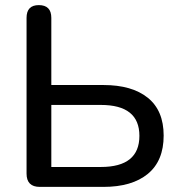

<svg xmlns="http://www.w3.org/2000/svg" viewBox="-20 -732 704 752"><path d="M136 0Q84 0 84 -52V-662Q84 -712 132 -712Q181 -712 181 -662V-399H385Q497 -399 559 -349Q621 -299 621 -201Q621 -102 559 -51Q497 0 385 0ZM181 -78H375Q526 -78 526 -200Q526 -321 375 -321H181Z"/></svg>

Font: Chiron GoRound TC
Style: Regular
Weight: 400
Designer: Ryoko NISHIZUKA 西塚涼子 (kana, bopomofo & ideographs); Paul D. Hunt (Latin, Greek & Cyrillic); Sandoll Communications 산돌커뮤니
Foundry: Adobe
Version: Version 1.000;hotconv 1.1.1;makeotfexe 2.6.0